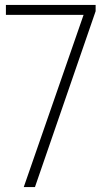

<svg xmlns="http://www.w3.org/2000/svg" viewBox="-20 -760 436 780"><path d="M4 -740H368.5V-714.5L122 0H76.5L319.5 -699.5H4Z"/></svg>

Font: Encode Sans Condensed ExLight
Style: Regular
Weight: 275
Width: 3
Designer: Multiple Designers
Foundry: Impallari Type
Version: Version 2.000